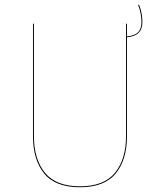

<svg xmlns="http://www.w3.org/2000/svg" viewBox="-20 -780 675 809"><path d="M515 -623V-206Q515 -107 467.5 -49Q420 9 317 9Q213 9 166 -49Q119 -107 119 -206V-680H123V-206Q123 -109 169.5 -52Q216 5 317 5Q418 5 464.5 -52Q511 -109 511 -206V-680H515V-627Q546 -629 561 -643.5Q576 -658 576 -687Q576 -724 562 -759L566 -760Q580 -725 580 -687Q580 -628 515 -623Z"/></svg>

Font: FiraGO Four
Style: Regular
Weight: 100
Designer: bBox Type
Foundry: bBox Type GmbH
Version: Version 1.001